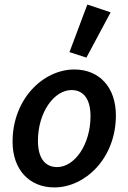

<svg xmlns="http://www.w3.org/2000/svg" viewBox="-20 -808 561 840"><path d="M218 12C352 12 487 -115 487 -303C487 -426 415 -504 305 -504C170 -504 35 -376 35 -188C35 -66 108 12 218 12ZM230 -77C175 -77 146 -119 146 -192C146 -317 217 -414 293 -414C347 -414 376 -372 376 -300C376 -175 306 -77 230 -77ZM358 -556 464 -754 362 -788 284 -580Z"/></svg>

Font: Source Sans Pro Semibold
Style: Italic
Weight: 600
Italic angle: -11°
Designer: Paul D. Hunt
Foundry: Adobe Systems Incorporated
Version: Version 3.006;hotconv 1.0.111;makeotfexe 2.5.65597